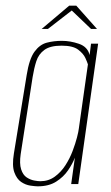

<svg xmlns="http://www.w3.org/2000/svg" viewBox="-20 -649 390 677"><path d="M113 8Q104 8 87 5.5Q70 3 54.5 -7.5Q39 -18 30.5 -41.5Q22 -65 29 -108L74 -384Q83 -441 101.5 -466.5Q120 -492 145 -498.5Q170 -505 198 -505Q228 -505 258.5 -494.5Q289 -484 296 -455L301 -495H326L256 0H231L244 -93Q236 -72 220 -48.5Q204 -25 178 -8.5Q152 8 113 8ZM122 -10Q151 -10 173 -26Q195 -42 210.5 -66Q226 -90 236 -116.5Q246 -143 251.5 -164.5Q257 -186 258 -196L290 -422Q288 -429 281 -444.5Q274 -460 255.5 -474Q237 -488 197 -488Q157 -488 136.5 -473Q116 -458 108 -433Q100 -408 95 -377L53 -106Q48 -72 54.5 -52Q61 -32 74 -23.5Q87 -15 100.5 -12.5Q114 -10 122 -10ZM127 -547 224 -629H249L322 -547H301L233 -612L149 -547Z"/></svg>

Font: Alumni Sans Thin
Style: Italic
Weight: 100
Italic angle: -8°
Designer: Robert E. Leuschke
Foundry: Robert E. Leuschke
Version: Version 1.016